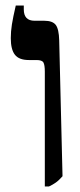

<svg xmlns="http://www.w3.org/2000/svg" viewBox="-20 -667 289 694"><path d="M142 7V-408Q142 -432 137 -441Q132 -450 112 -450H84Q49 -450 34 -469Q19 -488 19 -529Q19 -553 23 -578.5Q27 -604 37 -647H66V-633Q66 -592 105 -592H140Q170 -592 181.5 -577Q193 -562 194 -521L206 -30Q193 -15 181.5 -7Q170 1 157 7Z"/></svg>

Font: Noto Serif Hebrew Condensed
Style: Bold
Weight: 700
Width: 3
Designer: Monotype Design Team
Foundry: Monotype Imaging Inc.
Version: Version 2.004; ttfautohint (v1.8.4.7-5d5b)